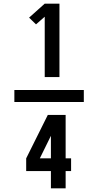

<svg xmlns="http://www.w3.org/2000/svg" viewBox="-20 -868 540 1056"><path d="M226 -444V-776L178 -734L140 -771L226 -848H307V-444ZM59 -307V-373H441V-307ZM260 168V73H124V3L243 -236H341V3H371V73H341V168ZM199 3H260V-121Z"/></svg>

Font: Iosevka Julsh Curly
Style: Bold
Weight: 700
Designer: Belleve Invis
Foundry: Belleve Invis
Version: Version 15.0.2; ttfautohint (v1.8.4)